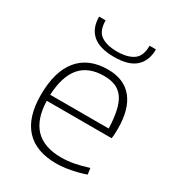

<svg xmlns="http://www.w3.org/2000/svg" viewBox="-184 -877 916 998"><g transform="rotate(30 274.0 -377.5)"><path d="M305 9Q183 9 120.5 -59Q58 -127 58 -260Q58 -401 119 -475Q180 -549 296 -549Q392 -549 442.5 -487.5Q493 -426 493 -308Q493 -287 492 -272Q491 -257 489 -249H100Q106 -31 311 -31Q348 -31 386 -38Q424 -45 471 -60L476 -23Q437 -9 390 0Q343 9 305 9ZM295 -510Q201 -510 153 -453.5Q105 -397 100 -285H451Q449 -345 439.5 -388Q430 -431 411.5 -458Q393 -485 364 -497.5Q335 -510 295 -510ZM288 -621Q201 -621 159 -658Q117 -695 117 -764H156Q156 -701 191 -677Q226 -653 288 -653Q349 -653 384.5 -677Q420 -701 420 -764H458Q458 -696 417 -658.5Q376 -621 288 -621Z"/></g></svg>

Font: Encode Sans Wide
Style: Thin
Weight: 100
Designer: Pablo Impallari, Andres Torresi
Foundry: Pablo Impallari, Andres Torresi
Version: Version 1.000; ttfautohint (v1.00) -l 8 -r 50 -G 200 -x 14 -